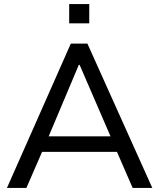

<svg xmlns="http://www.w3.org/2000/svg" viewBox="-20 -918 778 938"><path d="M14 0 326 -705H407L724 0H628L541 -200L581 -176H152L196 -200L109 0ZM365 -601 209 -231 185 -252H548L529 -231L369 -601ZM318 -804V-898H416V-804Z"/></svg>

Font: Mulish Medium
Style: Regular
Weight: 500
Designer: Vernon Adams
Foundry: Vernon Adams
Version: Version 3.603; ttfautohint (v1.8.3)